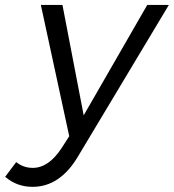

<svg xmlns="http://www.w3.org/2000/svg" viewBox="-110 -546 692 764"><path d="M476 -526.5H562L199.5 78Q128 197.5 19.5 197.5Q-43 197.5 -89.5 157.5L-45.5 99Q-17 122 20.5 122Q83.5 122 135 43.5L165.5 -4L52.5 -526.5H138.5L223 -87Z"/></svg>

Font: Argentum Sans Light
Style: Italic
Weight: 300
Italic angle: -11.3°
Designer: Julieta Ulanovsky (font), Owen Earl (portions from Jones font), Cristiano Sobral (main changes and remaster)
Foundry: Julieta Ulanovsky (font), Owen Earl (portions from Jones font), Cristiano Sobral (main changes and remaster)
Version: Version 3.127